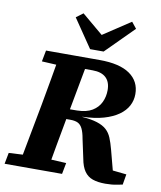

<svg xmlns="http://www.w3.org/2000/svg" viewBox="-104 -974 893 1063"><g transform="rotate(10 342.5 -442.5)"><path d="M-7 0 5 -63 138 -70H191L328 -63L316 0ZM71 0 138 -356Q152 -431 165 -506.5Q178 -582 191 -657H352L286 -301Q272 -226 258.5 -150.5Q245 -75 232 0ZM98 -594 110 -657H270L269 -587H232ZM561 12Q519 12 490 2Q461 -8 443 -33.5Q425 -59 417 -104L394 -211Q388 -246 378 -266.5Q368 -287 352 -295Q336 -303 309 -303H220L226 -359L337 -360Q390 -361 422 -380.5Q454 -400 469 -431.5Q484 -463 484 -500Q484 -546 458.5 -570Q433 -594 383 -594H272L273 -657H412Q524 -657 581.5 -617Q639 -577 639 -505Q639 -470 623 -439.5Q607 -409 574 -385.5Q541 -362 491 -347.5Q441 -333 372 -331V-330Q423 -326 456 -315.5Q489 -305 508.5 -287.5Q528 -270 539 -243.5Q550 -217 560 -179L600 -27L506 -76L667 -59L657 0Q642 3 627 6Q612 9 596 10.5Q580 12 561 12ZM279 -896 430 -769H358L552 -897L580 -862L425 -707H349L240 -867Z"/></g></svg>

Font: Source Serif 4
Style: Bold Italic
Weight: 700
Italic angle: -12°
Designer: Frank Grießhammer
Foundry: Adobe Systems Incorporated
Version: Version 4.004;hotconv 1.0.116;makeotfexe 2.5.65601